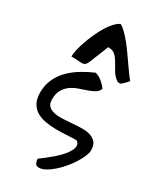

<svg xmlns="http://www.w3.org/2000/svg" viewBox="-245 -1082 972 1162"><g transform="rotate(30 240.5 -500.5)"><path d="M207 -43.9Q222.7 -54.7 244.6 -71.8Q266.6 -88.9 289.1 -108.4Q311.5 -127.9 331.1 -149.4Q350.6 -170.9 361.8 -190.9Q373 -210.9 373 -228.5Q373 -246.1 355.5 -257.8Q324.2 -257.8 287.1 -255.4Q250 -252.9 212.9 -253.4Q175.8 -253.9 141.1 -259.8Q106.4 -265.6 79.1 -281.2Q51.8 -296.9 35.6 -325.7Q19.5 -354.5 19.5 -399.4Q19.5 -452.1 39.6 -494.6Q59.6 -537.1 92.8 -569.8Q126 -602.5 167.5 -627.4Q209 -652.3 251 -669.9Q276.4 -663.1 297.9 -645.5Q319.3 -627.9 335 -606.4Q328.1 -585 308.1 -573.2Q288.1 -561.5 262.2 -552.7Q236.3 -543.9 208 -534.2Q179.7 -524.4 156.7 -508.3Q133.8 -492.2 118.2 -466.3Q102.5 -440.4 102.5 -398.4Q102.5 -367.2 118.2 -352.5Q133.8 -337.9 159.2 -332.5Q184.6 -327.1 216.8 -328.6Q249 -330.1 282.7 -333Q316.4 -335.9 348.6 -336.4Q380.9 -336.9 406.2 -328.6Q431.6 -320.3 446.8 -301.8Q461.9 -283.2 461.9 -247.1Q461.9 -231.4 451.7 -207Q441.4 -182.6 424.3 -154.8Q407.2 -127 384.3 -99.6Q361.3 -72.3 336.4 -50.3Q311.5 -28.3 286.6 -14.2Q261.7 0 240.2 0Q219.7 0 213.4 -14.6Q207 -29.3 207 -43.9ZM234.4 -1001Q253.9 -990.2 274.4 -969.7Q294.9 -949.2 315.9 -923.3Q336.9 -897.5 356.9 -868.7Q377 -839.8 395.5 -813.5Q414.1 -787.1 430.2 -764.6Q446.3 -742.2 457 -730.5Q456.1 -728.5 451.2 -722.7Q446.3 -716.8 439.5 -710.4Q432.6 -704.1 425.8 -697.3Q418.9 -690.4 415 -687.5Q412.1 -687.5 411.1 -687.5Q408.2 -686.5 405.3 -686.5Q401.4 -686.5 398.4 -687.5Q395.5 -687.5 394.5 -687.5Q365.2 -707 349.6 -733.9Q334 -760.7 320.3 -784.7Q306.6 -808.6 289.1 -825.2Q271.5 -841.8 239.3 -841.8Q218.8 -792 207 -760.7Q195.3 -729.5 187.5 -711.9Q179.7 -694.3 172.9 -687Q166 -679.7 154.8 -678.7Q143.6 -677.7 124.5 -679.7Q105.5 -681.6 74.2 -681.6Q74.2 -700.2 80.6 -728.5Q86.9 -756.8 98.1 -789.1Q109.4 -821.3 124.5 -855.5Q139.6 -889.6 157.2 -918.9Q174.8 -948.2 194.8 -970.2Q214.8 -992.2 234.4 -1001Z"/></g></svg>

Font: Gloria Hallelujah
Style: Regular
Weight: 400
Designer: Kimberly Geswein
Foundry: Kimberly Geswein
Version: Version 1.004 2010